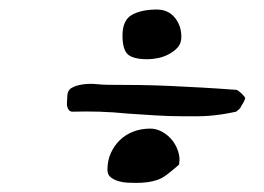

<svg xmlns="http://www.w3.org/2000/svg" viewBox="-20 -412 566 411"><path d="M133.8 -172.9Q128.9 -173.8 126.5 -177.7Q124 -181.6 123.5 -186Q123 -190.4 123.5 -195.8Q124 -201.2 124 -204.1Q124 -218.8 133.8 -224.1Q143.6 -229.5 157.7 -231.4Q171.9 -233.4 186.5 -231.9Q201.2 -230.5 210 -230.5Q246.1 -230.5 278.8 -230Q311.5 -229.5 344.2 -228Q377 -226.6 411.1 -224.6Q445.3 -222.7 485.4 -219.7Q487.3 -219.7 490.7 -217.3Q494.1 -214.8 497.1 -211.9Q500 -209 502.4 -206.1Q504.9 -203.1 504.9 -202.1Q504.9 -201.2 503.9 -198.7Q502.9 -196.3 501.5 -193.4Q500 -190.4 498 -187.5Q496.1 -184.6 495.1 -182.6Q495.1 -180.7 490.7 -177.2Q486.3 -173.8 485.4 -172.9Q466.8 -168.9 453.1 -167Q439.5 -165 427.2 -164.1Q415 -163.1 401.4 -163.1H373Q342.8 -163.1 312.5 -165L252.9 -168.9Q223.6 -171.9 193.4 -172.9Q163.1 -173.8 133.8 -172.9ZM210 -48.8Q210 -68.4 217.3 -84.5Q224.6 -100.6 236.8 -112.3Q249 -124 265.6 -130.4Q282.2 -136.7 301.8 -136.7Q313.5 -136.7 325.2 -130.9Q336.9 -125 345.7 -115.2Q354.5 -105.5 359.4 -93.3Q364.3 -81.1 364.3 -69.3Q364.3 -68.4 363.8 -64.5Q363.3 -60.5 363.3 -59.6Q348.6 -46.9 337.9 -38.6Q327.1 -30.3 316.9 -26.9Q306.6 -23.4 295.9 -22Q285.2 -20.5 270.5 -20.5Q262.7 -20.5 252.4 -21Q242.2 -21.5 232.9 -24.4Q223.6 -27.3 216.8 -32.7Q210 -38.1 210 -48.8ZM242.2 -335.9Q242.2 -369.1 262.7 -380.4Q283.2 -391.6 315.4 -391.6Q339.8 -391.6 354 -374.5Q368.2 -357.4 368.2 -333Q368.2 -319.3 360.4 -310.5Q352.5 -301.8 341.3 -295.9Q330.1 -290 317.9 -287.6Q305.7 -285.2 295.9 -285.2Q265.6 -285.2 253.9 -295.4Q242.2 -305.7 242.2 -335.9Z"/></svg>

Font: Swanky and Moo Moo Cyrillic
Style: Regular
Weight: 400
Designer: Kimberly Geswein; Denis Ignatov
Foundry: Kimberly Geswein; Denis Ignatov
Version: Version 1.003 June 27, 2018